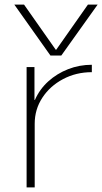

<svg xmlns="http://www.w3.org/2000/svg" viewBox="-20 -810 442 830"><path d="M42 -790H84L221 -595H223L360 -790H402L245 -570H198ZM95 0V-520H129V-378H131Q151 -424 188.5 -458Q226 -492 274.5 -511Q323 -530 377 -530V-498Q309 -498 252.5 -468Q196 -438 163 -387.5Q130 -337 130 -275V0Z"/></svg>

Font: M PLUS 2 ExtraLight
Style: Regular
Weight: 250
Designer: Coji Morishita
Foundry: UNDERFOREST DESIGN
Version: Version 1.001